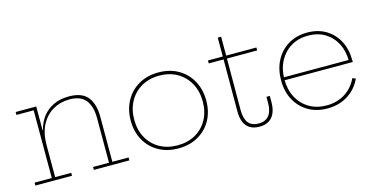

<svg xmlns="http://www.w3.org/2000/svg" viewBox="-70 -990 2578 1326"><g transform="rotate(-15 1219.5 -326.5)"><path d="M197 -21H312V0H50V-21H173V-505H50V-526H197ZM582 -21V-342Q582 -422.5 546.5 -468.2Q511 -514 430 -514Q366 -514 313 -483.8Q260 -453.5 228.5 -394.8Q197 -336 197 -251L190 -357H200Q212 -408 242.2 -448.2Q272.5 -488.5 320.2 -511.8Q368 -535 432 -535Q526 -535 566 -484.2Q606 -433.5 606 -344V-21H722V0H468V-21Z M1072 8Q991.5 8 930.8 -26.5Q870 -61 836 -121.8Q802 -182.5 802 -262Q802 -341.5 836 -403.2Q870 -465 930.8 -500Q991.5 -535 1072 -535Q1152.5 -535 1213.2 -500Q1274 -465 1308 -403.2Q1342 -341.5 1342 -262Q1342 -182.5 1308 -121.8Q1274 -61 1213.2 -26.5Q1152.5 8 1072 8ZM1072 -14Q1145 -14 1200.2 -45.5Q1255.5 -77 1286.2 -133Q1317 -189 1317 -262Q1317 -335 1286.2 -391.5Q1255.5 -448 1200.2 -480Q1145 -512 1072 -512Q999 -512 943.8 -480Q888.5 -448 857.8 -391.5Q827 -335 827 -262Q827 -189 857.8 -133Q888.5 -77 943.8 -45.5Q999 -14 1072 -14Z M1554 -135Q1554 -77.5 1577.2 -46.2Q1600.5 -15 1652 -15Q1701.5 -15 1725.8 -46.2Q1750 -77.5 1750 -135V-179H1774V-135Q1774 -89.5 1760.2 -57.5Q1746.5 -25.5 1719.2 -8.8Q1692 8 1652 8Q1610 8 1583 -8.8Q1556 -25.5 1543 -57.5Q1530 -89.5 1530 -135L1531 -505H1425V-526H1531V-661H1555V-526H1771V-505H1555Z M2138 8Q2060 8 2001.2 -26.5Q1942.5 -61 1909.8 -121.8Q1877 -182.5 1877 -262Q1877 -342 1909.5 -403.5Q1942 -465 2000.2 -500Q2058.5 -535 2136 -535Q2212 -535 2268.8 -501Q2325.5 -467 2356.8 -407Q2388 -347 2388 -269Q2388 -265.5 2388 -262.5Q2388 -259.5 2388 -257H2364Q2364 -260 2364 -263.8Q2364 -267.5 2364 -271Q2364 -342 2335.8 -396.5Q2307.5 -451 2256.2 -482Q2205 -513 2136 -513Q2066 -513 2013 -480.8Q1960 -448.5 1930.5 -392Q1901 -335.5 1901 -262Q1901 -189 1930.8 -133Q1960.5 -77 2013.8 -45.5Q2067 -14 2138 -14Q2213 -14 2270 -50.2Q2327 -86.5 2356 -150L2379 -141Q2347.5 -72 2284.5 -32Q2221.5 8 2138 8ZM1892 -257V-278H2380L2386 -257Z"/></g></svg>

Font: Hepta Slab ExtraLight ExtraLight
Style: Regular
Weight: 250
Version: Version 1.102